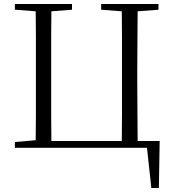

<svg xmlns="http://www.w3.org/2000/svg" viewBox="-20 -745 868 968"><path d="M55 -696V-725H343V-696L239 -688Q239 -624 238 -559Q238 -476 238 -390V-335Q238 -250 238 -167Q239 -101 239 -34H594Q595 -101 595 -167Q595 -250 595 -335V-390Q595 -475 595 -559Q595 -624 594 -688L490 -696V-725H779V-696L674 -688Q673 -624 673 -559Q672 -476 672 -390V-335Q672 -250 673 -167Q673 -101 674 -34H785L781 203H743L721 0H674H55V-29L160 -38Q161 -103 161 -167Q161 -250 161 -335V-390Q161 -475 161 -559Q161 -624 160 -688Z"/></svg>

Font: Early Summer Mincho Light
Style: Regular
Weight: 300
Designer: GuiWonder
Version: Version 1.002